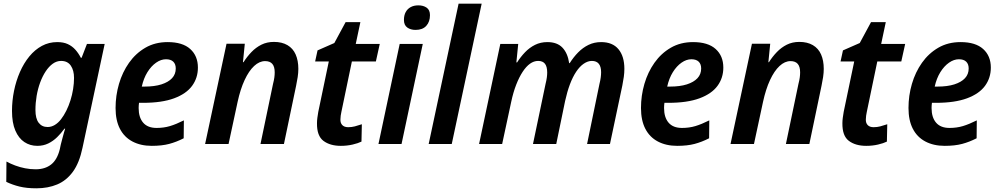

<svg xmlns="http://www.w3.org/2000/svg" viewBox="-20 -780 5408 1040"><path d="M177 240Q124 240 85.5 230.5Q47 221 14 205L15 95Q37 107 62.5 116.5Q88 126 116 131.5Q144 137 173 137Q224 137 257 111Q290 85 304 28L309 4Q313 -12 318 -30.5Q323 -49 327 -63.5Q331 -78 333 -83H329Q311 -58 289.5 -37Q268 -16 241.5 -3Q215 10 182 10Q143 10 112 -10.5Q81 -31 63 -73Q45 -115 45 -179Q45 -234 56 -288Q67 -342 88 -390Q109 -438 139 -474.5Q169 -511 207 -531.5Q245 -552 290 -552Q324 -552 347.5 -541Q371 -530 388 -511Q405 -492 418 -467H422L451 -542H547L427 20Q410 102 375 150Q340 198 290 219Q240 240 177 240ZM238 -92Q258 -92 276.5 -103Q295 -114 310.5 -134Q326 -154 339 -180Q352 -206 361.5 -236Q371 -266 376 -297.5Q381 -329 381 -358Q381 -399 363.5 -424.5Q346 -450 311 -450Q287 -450 266 -435Q245 -420 227.5 -393.5Q210 -367 197.5 -333Q185 -299 178.5 -261Q172 -223 172 -184Q172 -138 189.5 -115Q207 -92 238 -92Z M802 10Q742 10 697.5 -13.5Q653 -37 629.5 -82.5Q606 -128 606 -195Q606 -262 624.5 -325.5Q643 -389 679 -440Q715 -491 767.5 -521.5Q820 -552 888 -552Q969 -552 1010.5 -514.5Q1052 -477 1052 -414Q1052 -358 1020.5 -315Q989 -272 923 -247.5Q857 -223 754 -223H733Q732 -215 731.5 -208.5Q731 -202 731 -195Q731 -144 755.5 -115.5Q780 -87 828 -87Q867 -87 900.5 -97Q934 -107 976 -128L975 -31Q936 -11 896.5 -0.5Q857 10 802 10ZM763 -311Q817 -311 854.5 -323Q892 -335 912 -356.5Q932 -378 932 -409Q932 -433 918.5 -446Q905 -459 879 -459Q852 -459 825.5 -440.5Q799 -422 778.5 -389Q758 -356 748 -311Z M1091 0 1207 -543H1306L1296 -443H1299Q1318 -473 1342 -498Q1366 -523 1396 -538Q1426 -553 1464 -553Q1507 -553 1537 -535.5Q1567 -518 1581.5 -485Q1596 -452 1596 -407Q1596 -386 1592.5 -362.5Q1589 -339 1584 -316L1518 0H1391L1459 -326Q1464 -345 1466 -360Q1468 -375 1468 -388Q1468 -419 1455 -434Q1442 -449 1416 -449Q1385 -449 1356.5 -422.5Q1328 -396 1305 -346.5Q1282 -297 1267 -228L1218 0Z M1826 10Q1768 10 1732 -17Q1696 -44 1697 -113Q1697 -126 1699 -141.5Q1701 -157 1704 -174L1761 -447H1687L1700 -507L1791 -547L1852 -660H1932L1907 -542H2037L2016 -447H1886L1829 -173Q1827 -164 1825.5 -153.5Q1824 -143 1824 -134Q1823 -114 1834 -102.5Q1845 -91 1866 -91Q1885 -91 1902 -95.5Q1919 -100 1940 -107L1938 -13Q1920 -4 1890 3Q1860 10 1826 10Z M2030 0 2145 -542H2270L2155 0ZM2231 -618Q2204 -618 2186 -631Q2168 -644 2168 -672Q2168 -697 2177.5 -714.5Q2187 -732 2204.5 -741.5Q2222 -751 2246 -751Q2273 -751 2291 -738.5Q2309 -726 2309 -698Q2309 -662 2289 -640Q2269 -618 2231 -618Z M2302 0 2464 -760H2589L2427 0Z M2575 0 2690 -542H2787L2777 -442H2781Q2800 -472 2824 -497Q2848 -522 2878 -537Q2908 -552 2945 -552Q2998 -552 3026.5 -522Q3055 -492 3063 -438H3066Q3086 -470 3111.5 -496Q3137 -522 3168 -537Q3199 -552 3236 -552Q3298 -552 3330 -513.5Q3362 -475 3362 -407Q3362 -386 3359 -364Q3356 -342 3351 -317L3284 0H3160L3227 -325Q3232 -345 3234 -360.5Q3236 -376 3236 -389Q3236 -419 3223.5 -434.5Q3211 -450 3186 -450Q3164 -450 3142 -435Q3120 -420 3101 -391.5Q3082 -363 3067 -323Q3052 -283 3041 -233L2993 0H2867L2935 -325Q2940 -345 2942 -360Q2944 -375 2944 -387Q2944 -419 2932 -434.5Q2920 -450 2895 -450Q2872 -450 2851 -435Q2830 -420 2811 -391Q2792 -362 2776 -321Q2760 -280 2749 -228L2700 0Z M3648 10Q3588 10 3543.5 -13.5Q3499 -37 3475.5 -82.5Q3452 -128 3452 -195Q3452 -262 3470.5 -325.5Q3489 -389 3525 -440Q3561 -491 3613.5 -521.5Q3666 -552 3734 -552Q3815 -552 3856.5 -514.5Q3898 -477 3898 -414Q3898 -358 3866.5 -315Q3835 -272 3769 -247.5Q3703 -223 3600 -223H3579Q3578 -215 3577.5 -208.5Q3577 -202 3577 -195Q3577 -144 3601.5 -115.5Q3626 -87 3674 -87Q3713 -87 3746.5 -97Q3780 -107 3822 -128L3821 -31Q3782 -11 3742.5 -0.5Q3703 10 3648 10ZM3609 -311Q3663 -311 3700.5 -323Q3738 -335 3758 -356.5Q3778 -378 3778 -409Q3778 -433 3764.5 -446Q3751 -459 3725 -459Q3698 -459 3671.5 -440.5Q3645 -422 3624.5 -389Q3604 -356 3594 -311Z M3937 0 4053 -543H4152L4142 -443H4145Q4164 -473 4188 -498Q4212 -523 4242 -538Q4272 -553 4310 -553Q4353 -553 4383 -535.5Q4413 -518 4427.5 -485Q4442 -452 4442 -407Q4442 -386 4438.5 -362.5Q4435 -339 4430 -316L4364 0H4237L4305 -326Q4310 -345 4312 -360Q4314 -375 4314 -388Q4314 -419 4301 -434Q4288 -449 4262 -449Q4231 -449 4202.5 -422.5Q4174 -396 4151 -346.5Q4128 -297 4113 -228L4064 0Z M4672 10Q4614 10 4578 -17Q4542 -44 4543 -113Q4543 -126 4545 -141.5Q4547 -157 4550 -174L4607 -447H4533L4546 -507L4637 -547L4698 -660H4778L4753 -542H4883L4862 -447H4732L4675 -173Q4673 -164 4671.5 -153.5Q4670 -143 4670 -134Q4669 -114 4680 -102.5Q4691 -91 4712 -91Q4731 -91 4748 -95.5Q4765 -100 4786 -107L4784 -13Q4766 -4 4736 3Q4706 10 4672 10Z M5097 10Q5037 10 4992.5 -13.5Q4948 -37 4924.5 -82.5Q4901 -128 4901 -195Q4901 -262 4919.5 -325.5Q4938 -389 4974 -440Q5010 -491 5062.5 -521.5Q5115 -552 5183 -552Q5264 -552 5305.5 -514.5Q5347 -477 5347 -414Q5347 -358 5315.5 -315Q5284 -272 5218 -247.5Q5152 -223 5049 -223H5028Q5027 -215 5026.5 -208.5Q5026 -202 5026 -195Q5026 -144 5050.5 -115.5Q5075 -87 5123 -87Q5162 -87 5195.5 -97Q5229 -107 5271 -128L5270 -31Q5231 -11 5191.5 -0.5Q5152 10 5097 10ZM5058 -311Q5112 -311 5149.5 -323Q5187 -335 5207 -356.5Q5227 -378 5227 -409Q5227 -433 5213.5 -446Q5200 -459 5174 -459Q5147 -459 5120.5 -440.5Q5094 -422 5073.5 -389Q5053 -356 5043 -311Z"/></svg>

Font: Noto Sans Display SemiBold
Style: Italic
Weight: 600
Italic angle: -12°
Designer: Monotype Design Team
Foundry: Monotype Imaging Inc.
Version: Version 2.003